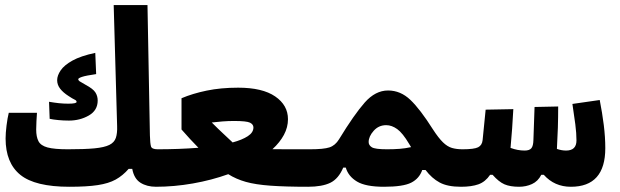

<svg xmlns="http://www.w3.org/2000/svg" viewBox="-20 -713 2384 738"><path d="M246.6 4.9Q114.7 4.9 58.1 -41Q1.5 -86.9 1.5 -180.7Q1.5 -201.2 5.1 -230.5Q8.8 -259.8 13.7 -279.3H122.1Q121.1 -264.2 120.1 -247.3Q119.1 -230.5 119.1 -215.3Q119.1 -187 127.9 -170.2Q136.7 -153.3 162.8 -146.2Q189 -139.2 240.7 -139.2Q305.2 -139.2 343.3 -142.8Q381.3 -146.5 400.4 -156Q419.4 -165.5 425.3 -183.1Q431.2 -200.7 430.2 -228L417 -693.4H546.9L556.2 -192.4Q557.1 -161.6 560.3 -150.4Q563.5 -139.2 585.9 -139.2Q622.6 -139.2 622.6 -75.7Q622.6 -34.2 610.1 -14.6Q597.7 4.9 580.1 4.9Q544.4 4.9 519.8 -10.7Q495.1 -26.4 488.3 -64H474.6Q452.1 -38.1 424.8 -22.9Q397.5 -7.8 355.7 -1.5Q314 4.9 246.6 4.9ZM245.1 -249.5Q223.6 -249.5 203.9 -251.5Q184.1 -253.4 170.9 -256.3L168.5 -321.8Q188 -318.4 206.3 -316.4Q224.6 -314.5 242.2 -314.5Q274.4 -314.5 274.4 -321.3Q274.4 -326.7 266.8 -330.1Q259.3 -333.5 243.7 -343.8Q223.1 -356.9 211.4 -371.8Q199.7 -386.7 199.7 -404.8Q199.7 -422.4 213.1 -442.4Q226.6 -462.4 258.5 -480.2Q290.5 -498 346.2 -509.8L349.6 -428.2Q309.6 -422.4 295.2 -417.5Q280.8 -412.6 280.8 -408.7Q280.8 -404.3 285.9 -400.6Q291 -397 309.6 -386.7Q337.9 -371.6 346.7 -357.7Q355.5 -343.8 355.5 -326.7Q355.5 -288.6 321.3 -269Q287.1 -249.5 245.1 -249.5Z M578.1 4.9 585.9 -139.2Q624.5 -139.2 664.6 -140.6Q704.6 -142.1 742.7 -145Q710.9 -177.2 677.7 -215.3V-335.4Q720.2 -353.5 774.4 -364.7Q828.6 -376 895.5 -376Q988.8 -376 1037.8 -342.3Q1086.9 -308.6 1086.9 -254.9Q1086.9 -223.6 1071.3 -194.6Q1055.7 -165.5 1027.3 -139.6Q1055.2 -139.2 1091.1 -139.2Q1127 -139.2 1172.9 -139.2Q1211.4 -139.2 1220.9 -120.8Q1230.5 -102.5 1230.5 -67.9Q1230.5 -26.4 1217.5 -10.7Q1204.6 4.9 1165 4.9Q1076.7 4.9 1019.5 0.7Q962.4 -3.4 925 -13.9Q887.7 -24.4 857.4 -43.5Q793.5 -20.5 721.4 -7.8Q649.4 4.9 578.1 4.9ZM874 -165.5Q910.6 -175.3 932.4 -189.5Q954.1 -203.6 954.1 -223.1Q954.1 -234.9 940.9 -241.5Q927.7 -248 879.9 -248Q857.4 -248 835.7 -246.3Q814 -244.6 793.9 -242.2Q820.8 -215.3 836.7 -200.7Q852.5 -186 872.6 -167Q873.5 -166 874 -165.5Z M1163.1 4.9Q1149.9 4.9 1143.8 -9.3Q1137.7 -23.4 1137.7 -56.2Q1137.7 -69.8 1141.4 -89.4Q1145 -108.9 1152.8 -124Q1160.6 -139.2 1171.9 -139.2Q1224.1 -139.2 1246.3 -146.5Q1268.6 -153.8 1283.2 -177.7Q1341.3 -272.9 1382.1 -319.1Q1422.9 -365.2 1471.7 -365.2Q1519.5 -365.2 1557.4 -329.1Q1595.2 -293 1644 -215.8Q1665.5 -182.6 1682.6 -166Q1699.7 -149.4 1717.3 -144.3Q1734.9 -139.2 1757.8 -139.2Q1794.4 -139.2 1794.4 -65.9Q1794.4 -24.4 1782 -9.8Q1769.5 4.9 1752 4.9Q1700.2 4.9 1669.9 -11.5Q1639.6 -27.8 1615.7 -59.6H1603Q1591.8 -26.9 1560.8 -11Q1529.8 4.9 1456.1 4.9Q1385.7 4.9 1352.3 -15.1Q1318.8 -35.2 1309.1 -68.8H1299.3Q1281.2 -25.9 1249.8 -10.5Q1218.3 4.9 1163.1 4.9ZM1560.1 -147.5Q1556.2 -154.3 1552.7 -159.7Q1527.8 -201.7 1506.8 -216.8Q1485.8 -231.9 1464.4 -231.9Q1435.5 -231.9 1416.3 -210.2Q1397 -188.5 1397 -167Q1397 -154.8 1409.2 -147Q1421.4 -139.2 1467.3 -139.2Q1494.1 -139.2 1516.1 -140.9Q1538.1 -142.6 1560.1 -147.5Z M1752 4.9 1757.8 -139.2Q1802.7 -139.2 1817.9 -147Q1833 -154.8 1835 -174.3L1846.7 -291.5L1953.1 -293.5Q1951.2 -256.3 1948.5 -219Q1945.8 -181.6 1942.4 -144.5Q1969.7 -134.3 1996.6 -134.3Q2015.1 -134.3 2022.5 -143.3Q2029.8 -152.3 2030.3 -174.8Q2031.2 -206.5 2032.5 -238.3Q2033.7 -270 2034.7 -301.8L2125.5 -303.7Q2125.5 -262.7 2124.3 -222.2Q2123 -181.6 2120.6 -140.6Q2138.7 -134.3 2155.8 -134.3Q2195.8 -134.3 2195.8 -173.3Q2195.8 -200.7 2191.4 -234.9Q2187 -269 2180.2 -313.5L2285.2 -328.6Q2294.9 -279.3 2300.8 -232.4Q2306.6 -185.5 2306.6 -143.6Q2306.6 4.9 2174.3 4.9Q2111.3 4.9 2070.3 -41H2060.5Q2047.9 -16.1 2024.9 -5.6Q2002 4.9 1975.1 4.9Q1940.9 4.9 1918.9 -4.6Q1897 -14.2 1873.5 -41H1863.8Q1845.7 -14.2 1819.1 -4.6Q1792.5 4.9 1752 4.9Z"/></svg>

Font: Cascadia Code PL
Style: Bold
Weight: 700
Monospace: yes
Designer: Aaron Bell
Foundry: Saja Typeworks
Version: Version 2404.023; ttfautohint (v1.8.4)